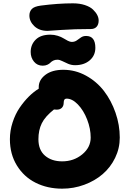

<svg xmlns="http://www.w3.org/2000/svg" viewBox="-20 -1134 786 1164"><path d="M268.1 -946.8Q218.3 -946.8 188.2 -975.3Q158.2 -1003.9 158.2 -1040Q158.2 -1063.5 172.6 -1079.1Q187 -1094.7 227.1 -1100.1Q332.5 -1113.8 421.9 -1113.8Q462.9 -1113.8 494.6 -1103.3Q526.4 -1092.8 543.7 -1076.2Q561 -1059.6 569.6 -1042.7Q578.1 -1025.9 578.1 -1009.8Q578.1 -985.4 565.7 -971.7Q553.2 -958 530.8 -958Q432.1 -958 351.3 -952.4Q270.5 -946.8 268.1 -946.8ZM435.1 -738.8Q413.1 -738.8 393.3 -747.1Q373.5 -755.4 357.4 -763.7Q341.3 -772 328.1 -772Q313.5 -772 302.5 -766.4Q291.5 -760.7 285.4 -753.9Q279.3 -747.1 267.1 -741.5Q254.9 -735.8 238.8 -735.8Q206.1 -735.8 186 -760.3Q166 -784.7 166 -818.8Q166 -863.3 196.3 -893.6Q226.6 -923.8 285.2 -923.8Q308.6 -923.8 330.1 -917Q351.6 -910.2 364.5 -901.9Q377.4 -893.6 391.4 -886.7Q405.3 -879.9 415 -879.9Q432.6 -879.9 445.3 -888.9Q458 -897.9 470.9 -907Q483.9 -916 502 -916Q558.1 -916 558.1 -844.2Q558.1 -797.4 523.9 -768.1Q489.7 -738.8 435.1 -738.8ZM356.9 9.8Q267.6 9.8 196 -26.1Q124.5 -62 82.3 -130.9Q40 -199.7 40 -290Q40 -341.8 56.4 -392.1Q72.8 -442.4 99.1 -481Q125.5 -519.5 155 -548.8Q184.6 -578.1 214.8 -596.2V-606Q214.8 -649.4 255.1 -680.2Q295.4 -710.9 363.8 -710.9Q436.5 -710.9 501.2 -675.5Q565.9 -640.1 610.4 -582.3Q654.8 -524.4 680.4 -450.4Q706.1 -376.5 706.1 -299.8Q706.1 -234.9 678 -177Q649.9 -119.1 602.5 -78.4Q555.2 -37.6 491 -13.9Q426.8 9.8 356.9 9.8ZM212.9 -290Q212.9 -224.6 252.9 -190.2Q293 -155.8 356.9 -155.8Q427.2 -155.8 478.5 -198Q529.8 -240.2 529.8 -299.8Q529.8 -354 508.3 -409.4Q486.8 -464.8 452.4 -500.5Q418 -536.1 383.8 -536.1Q366.2 -536.1 366.2 -512.2Q366.2 -491.7 355 -480.5Q343.8 -469.2 324.2 -469.2Q313 -469.2 307.1 -470.2Q253.4 -427.7 233.2 -386.2Q212.9 -344.7 212.9 -290Z"/></svg>

Font: Shantell Sans Normal
Style: Regular
Weight: 800
Designer: Stephen Nixon, Anya Danilova, Shantell Martin
Foundry: Arrow Type
Version: Version 1.006;[559af2be0]